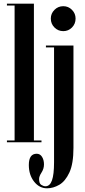

<svg xmlns="http://www.w3.org/2000/svg" viewBox="-20 -770 460 1039"><path d="M17.5 0V-10H59V-740H17.5V-750H163.5V-10H204.5V0ZM322.5 -601.5Q294.5 -601.5 274.8 -621.2Q255 -641 255 -669.5Q255 -697 274.8 -716.8Q294.5 -736.5 322.5 -736.5Q350 -736.5 369.5 -716.8Q389 -697 389 -669.5Q389 -641 369.5 -621.2Q350 -601.5 322.5 -601.5ZM234.5 249Q193 249 164.5 212.8Q136 176.5 136 123Q136 62 178.5 62Q197 62 207.5 78.8Q218 95.5 218 119.5Q218 143 204.8 163.5Q191.5 184 191.5 198.5Q191.5 223 203.5 230.5Q215.5 238 225.5 238Q250 238 261.2 206.2Q272.5 174.5 272.5 108V-513.5H228.5V-523.5H377.5V30.5Q377.5 116 355.5 163.5Q333.5 211 300.8 230Q268 249 234.5 249Z"/></svg>

Font: Imbue 100pt SemiBold
Style: Regular
Weight: 600
Designer: Tyler Finck
Foundry: Etcetera Type Company
Version: Version 1.102; ttfautohint (v1.8.3)